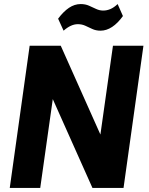

<svg xmlns="http://www.w3.org/2000/svg" viewBox="-20 -925 732 945"><path d="M686 -700 588 0H435L214 -495H248L178 0H28L126 -700H279L500 -205H466L536 -700ZM266 -833Q292 -868 319.5 -886.5Q347 -905 377 -905Q400 -905 418 -897Q436 -889 453 -881Q470 -873 488 -873Q506 -873 523.5 -880.5Q541 -888 559 -905L585 -846Q560 -811 532 -792.5Q504 -774 475 -774Q452 -774 434 -782.5Q416 -791 399.5 -798.5Q383 -806 363 -806Q346 -806 328.5 -798Q311 -790 293 -774Z"/></svg>

Font: Pathway Extreme SemiCondensed
Style: Bold Italic
Weight: 700
Width: 4
Italic angle: -8°
Version: Version 1.001;gftools[0.9.26]